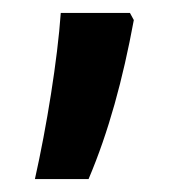

<svg xmlns="http://www.w3.org/2000/svg" viewBox="-20 -143 275 297"><path d="M181 -123H74C69 -51 52 54 34 134H117C148 61 170 -20 187 -112Z"/></svg>

Font: Noto Sans Display Condensed Medium
Style: Regular
Weight: 500
Width: 3
Designer: Monotype Design Team
Foundry: Monotype Imaging Inc.
Version: Version 1.900